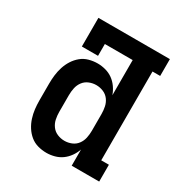

<svg xmlns="http://www.w3.org/2000/svg" viewBox="-173 -863 946 998"><g transform="rotate(30 300.0 -363.5)"><path d="M246 8Q220 8 194.5 1Q169 -6 149 -22.5Q129 -39 115 -61Q101 -83 93 -108Q85 -133 82 -158.5Q79 -184 79 -210V-310Q79 -336 82 -361.5Q85 -387 93 -412Q101 -437 115 -459Q129 -481 149 -497.5Q169 -514 194.5 -521Q220 -528 246 -528Q270 -528 294 -521.5Q318 -515 337.5 -501Q357 -487 371.5 -466.5Q386 -446 394 -423V-634H227V-563H130V-735H559V-634H513V-101H559V0H394V-97Q386 -74 371.5 -53.5Q357 -33 337.5 -19Q318 -5 294 1.5Q270 8 246 8ZM296 -93Q318 -93 338.5 -101.5Q359 -110 372 -127.5Q385 -145 389.5 -166.5Q394 -188 394 -210V-310Q394 -332 389.5 -353.5Q385 -375 372 -392.5Q359 -410 338.5 -418.5Q318 -427 296 -427Q274 -427 253.5 -418.5Q233 -410 220 -392.5Q207 -375 202.5 -353.5Q198 -332 198 -310V-210Q198 -188 202.5 -166.5Q207 -145 220 -127.5Q233 -110 253.5 -101.5Q274 -93 296 -93Z"/></g></svg>

Font: Iosevka HT Extended
Style: Bold
Weight: 700
Width: 7
Monospace: yes
Designer: Belleve Invis
Foundry: Belleve Invis
Version: Version 32.3.0; ttfautohint (v1.8.4)